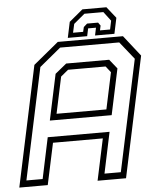

<svg xmlns="http://www.w3.org/2000/svg" viewBox="-74 -899 776 948"><g transform="rotate(-5 313.5 -425.0)"><path d="M-17 0 110 -597 235 -700H558L639 -597L512 0H371L415 -206H168L124 0ZM21 -32H101.5L144.5 -235.5H451L408 -32H489L606.5 -584L537 -671H244L138.5 -584ZM198 -347H445L483.5 -528L459.5 -558.5H273.5L236.5 -528ZM162 -316.5 210.5 -544 267 -590H480L517 -544L468.5 -316.5ZM489 -849.5 533.5 -793.5 517 -715.5H421L429 -753.5H390L382 -715.5H286L302.5 -793.5L370 -849.5ZM472 -827H378L323.5 -781.5L314 -738.5H364L369.5 -762L387 -777.5H441.5L452.5 -762L447.5 -738.5H497.5L506.5 -781.5Z"/></g></svg>

Font: Tourney Thin Light
Style: Italic
Weight: 300
Italic angle: -12°
Version: Version 1.015